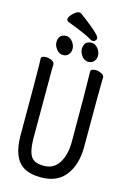

<svg xmlns="http://www.w3.org/2000/svg" viewBox="-153 -1109 807 1204"><g transform="rotate(15 250.0 -507.0)"><path d="M330 -874Q354 -874 371.5 -851.5Q389 -829 389 -806.5Q389 -784 376 -768.5Q363 -753 338.5 -753Q314 -753 297 -775.5Q280 -798 280 -820.5Q280 -843 290 -857Q303 -874 330 -874ZM166 -874Q189 -874 206.5 -851.5Q224 -829 224 -806.5Q224 -784 211 -768.5Q198 -753 174 -753Q150 -753 132.5 -775.5Q115 -798 115 -820.5Q115 -843 125 -857Q138 -874 166 -874ZM218 -1035Q327 -954 349 -925Q356 -916 356 -909Q356 -902 349.5 -894.5Q343 -887 333 -887Q323 -887 316 -892Q279 -916 154 -963Q144 -969 144 -978Q144 -993 166.5 -1015.5Q189 -1038 206 -1038Q213 -1038 218 -1035ZM49 -198Q49 -618 47.5 -648Q46 -678 46 -695Q46 -713 78 -713Q95 -713 113 -705Q133 -696 133 -680Q133 -668 132 -639V-210Q132 -151 141.5 -115.5Q151 -80 173.5 -65.5Q196 -51 240 -51Q303 -51 336.5 -104.5Q370 -158 370 -242Q370 -595 367 -697Q367 -715 399 -715Q416 -715 434 -707Q455 -698 455 -682Q455 -670 454 -645Q453 -620 453 -230Q453 -117 399.5 -46.5Q346 24 240 24Q167 24 125 -3Q49 -51 49 -198Z"/></g></svg>

Font: Moon Stars Kai HW
Style: Bold
Weight: 700
Designer: GuiWonder
Version: Version 1.101